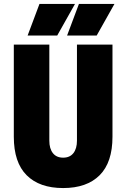

<svg xmlns="http://www.w3.org/2000/svg" viewBox="-20 -937 640 973"><path d="M300 16Q180 16 115 -49Q50 -114 50 -244V-711H230V-224Q230 -184 248 -161Q266 -138 300 -138Q334 -138 352 -161Q370 -184 370 -224V-711H550V-244Q550 -114 485 -49Q420 16 300 16ZM120 -757 180 -917H360L270 -757ZM320 -757 380 -917H560L470 -757Z"/></svg>

Font: Geist Mono UltraBlack
Style: Regular
Weight: 900
Monospace: yes
Designer: Basement.studio, Andrés Briganti, Mateo Zaragoza
Foundry: Basement.studio, Vercel, Andrés Briganti, Guido Ferreyra, Mateo Zaragoza
Version: Version 1.400; ttfautohint (v1.8.4.7-5d5b)